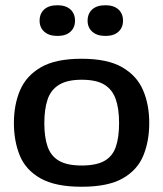

<svg xmlns="http://www.w3.org/2000/svg" viewBox="-20 -702 623 732"><path d="M291 10Q191 10 134.5 -22Q78 -54 55.5 -109Q33 -164 33 -233Q33 -303 56.5 -358Q80 -413 136 -445.5Q192 -478 291 -478Q390 -478 446 -445.5Q502 -413 525.5 -358Q549 -303 549 -233Q549 -164 526.5 -109Q504 -54 448 -22Q392 10 291 10ZM291 -71Q347 -71 378 -88.5Q409 -106 421.5 -142Q434 -178 434 -233Q434 -288 421 -324.5Q408 -361 377.5 -379.5Q347 -398 291 -398Q237 -398 205.5 -379Q174 -360 161.5 -323Q149 -286 149 -232Q149 -179 161.5 -143Q174 -107 205 -89Q236 -71 291 -71ZM199 -565Q167 -565 149 -581Q131 -597 131 -623Q131 -650 148.5 -666Q166 -682 199 -682Q231 -682 248.5 -666Q266 -650 266 -623Q266 -597 248.5 -581Q231 -565 199 -565ZM382 -565Q350 -565 332 -581Q314 -597 314 -623Q314 -650 331.5 -666Q349 -682 382 -682Q414 -682 431.5 -666Q449 -650 449 -623Q449 -597 431.5 -581Q414 -565 382 -565Z"/></svg>

Font: Red Rose Medium
Style: Regular
Weight: 500
Designer: Jaikishan Patel
Version: Version 2.000